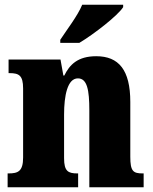

<svg xmlns="http://www.w3.org/2000/svg" viewBox="-20 -786 644 806"><path d="M233 -619V-606H313C375 -643 475 -721 497 -756V-766H325C307 -721 259 -659 233 -619ZM12 0H308V-58H305C266 -58 249 -67 249 -122V-305C249 -384 263 -457 307 -457C346 -457 355 -408 355 -323V0H583V-58H579C539 -58 527 -67 527 -128V-358C527 -493 478 -550 384 -550C306 -550 272 -514 250 -469H246L234 -536H16V-479H20C59 -479 77 -470 77 -415V-125C77 -67 56 -58 16 -58H12Z"/></svg>

Font: Noto Serif Khmer Condensed Black
Style: Regular
Weight: 900
Width: 3
Designer: Danh Hong and the Monotype Design Team
Foundry: Monotype Imaging Inc.
Version: Version 2.004